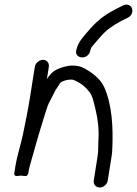

<svg xmlns="http://www.w3.org/2000/svg" viewBox="-20 -784 596 836"><path d="M372 -559.5 374.6 -569.6C375.3 -572.2 376.6 -575.3 377.6 -577.3L386.4 -587.9C402.2 -606.1 419.9 -628.1 436.3 -643.7C461.7 -668 499.2 -689.4 533.7 -705.5C574.5 -723.4 555.7 -779.5 515 -759.8C499.3 -752.5 478.3 -741.6 458.9 -730.5C418 -707 386 -675.9 357 -640.8C341 -620.7 321.9 -603.9 312.5 -567.5C300.9 -529 360.2 -520.2 372 -559.5ZM131.6 -493 110.4 -359C101.9 -305.9 90.6 -249.9 80.3 -200.6C70.3 -152.2 54.8 -109.1 46.7 -58L42.3 -30C40.6 -19.3 48.9 -17 54.2 -17.6L70.4 -19.3C71.6 -19.1 76.5 -18.5 79.4 -18.5C83.2 -18.5 83.4 -18.4 86.4 -17.7C99.7 -15 102.7 -26.6 103.3 -30L104.2 -36C105.2 -42.5 107.2 -53 110.8 -65.5C128.1 -125.4 143.1 -181.7 161.4 -240.2C167.7 -260.2 186 -323.4 193.9 -337.2C203.1 -353.2 213 -375.8 221.3 -390.9L243.7 -424.8C255.4 -432.2 271.4 -437.5 289.3 -437.5C299.5 -437.5 303 -434.8 312.3 -430.5C334.4 -420.3 354.2 -403.6 369.6 -383.5C383.6 -365.1 388.7 -337.2 396 -306.9C405.5 -267.7 411.5 -224.4 408.6 -176.8C407 -151.1 409 -129.5 405.1 -105L388.2 2C385.5 19 397.9 32.5 414.4 32.5C431.5 32.5 446.6 18 449.2 2L466.3 -106C467.3 -112.5 468.2 -119.3 468.6 -127.3C473.8 -233.2 467.5 -328.1 433.8 -404.4C420.4 -434.7 390.6 -460.5 363.6 -476.9C347.5 -486.7 331.1 -497.6 299.4 -498.5C273.9 -499.3 247.1 -490.7 228.8 -482.2C208 -472.5 195.3 -456.6 184.2 -439.8L192.6 -493C195.1 -509 184.6 -523.5 167.4 -523.5C151 -523.5 134.3 -510 131.6 -493Z"/></svg>

Font: CiSf OpenHand
Style: BdObl
Weight: 400
Foundry: Cannot Into Space Fonts
Version: Version 0.7892